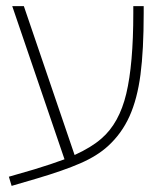

<svg xmlns="http://www.w3.org/2000/svg" viewBox="-20 -580 549 628"><path d="M450 -560V-537Q450 -416 439.5 -336Q429 -256 403.5 -199.5Q378 -143 333 -102Q298 -70 243 -46Q188 -22 100 4L18 28L9 -2L92 -26Q148 -43 191 -59L20 -560H58L224 -73Q279 -98 312 -127Q370 -177 393 -273.5Q416 -370 416 -537V-560Z"/></svg>

Font: FiraGO UltraLight
Style: Regular
Weight: 200
Designer: bBox Type
Foundry: bBox Type GmbH
Version: Version 1.001